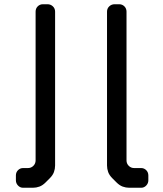

<svg xmlns="http://www.w3.org/2000/svg" viewBox="-20 -780 768 906"><path d="M89 106H135Q151 106 166 100.5Q181 95 195 81L215 61Q229 47 234.5 32Q240 17 240 1V-725Q240 -740 229.5 -750Q219 -760 204 -760H183Q168 -760 158 -750Q148 -740 148 -725V-23Q148 -8 137.5 2.5Q127 13 112 13H89Q75 13 65 23Q55 33 55 48V71Q55 85 65 95.5Q75 106 89 106ZM530 81Q544 95 559 100.5Q574 106 590 106H646Q660 106 670 95.5Q680 85 680 71V48Q680 33 670 23Q660 13 646 13H613Q598 13 587.5 2.5Q577 -8 577 -23V-725Q577 -740 567 -750Q557 -760 542 -760H521Q506 -760 495.5 -750Q485 -740 485 -725V1Q485 17 490.5 32Q496 47 510 61Z"/></svg>

Font: WDXL Lubrifont JP N
Style: Regular
Weight: 400
Designer: [WDXL Lubrifont] Copyright 2020-2022 (c) NightFurySL2001, Skr-ZERO; [ZCOOL QingKe HuangYou] Copyright 2018-2022 (c) The 
Version: Version 2.001;hotconv 1.1.1;makeotfexe 2.6.0